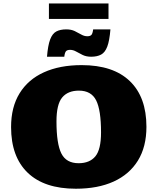

<svg xmlns="http://www.w3.org/2000/svg" viewBox="-20 -1110 938 1144"><path d="M466.5 -722Q654.5 -722 753.5 -626.8Q852.5 -531.5 852.5 -354.5Q852.5 -235.5 801.8 -153.2Q751 -71 657 -28.2Q563 14.5 432 14.5Q244 14.5 145 -80.8Q46 -176 46 -353Q46 -472 96.8 -554.2Q147.5 -636.5 241.8 -679.2Q336 -722 466.5 -722ZM448.5 -137.5Q514 -137.5 548 -178.2Q582 -219 582 -321Q582 -454.5 552.8 -512.2Q523.5 -570 450 -570Q384.5 -570 350.5 -529.2Q316.5 -488.5 316.5 -386.5Q316.5 -253 345.8 -195.2Q375 -137.5 448.5 -137.5ZM638 -935Q632.5 -867.5 619.2 -832.5Q606 -797.5 582.5 -784.8Q559 -772 523 -772Q494.5 -772 473 -782.2Q451.5 -792.5 433.8 -802.8Q416 -813 398 -813Q380.5 -813 373.2 -804.8Q366 -796.5 363 -772H260Q265.5 -839.5 278.8 -874.8Q292 -910 315.5 -922.5Q339 -935 375 -935Q404 -935 425.2 -924.8Q446.5 -914.5 464.2 -904.2Q482 -894 500 -894Q517.5 -894 524.8 -902.2Q532 -910.5 535 -935ZM271.5 -997V-1089.5H626.5V-997Z"/></svg>

Font: Newsreader Caption ExtraBold
Style: Regular
Weight: 800
Designer: Hugues Gentile
Foundry: Production Type
Version: Version 1.001